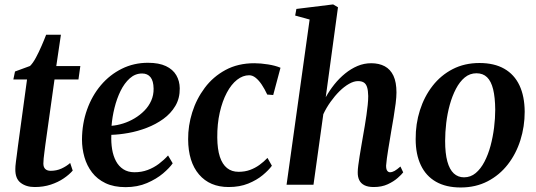

<svg xmlns="http://www.w3.org/2000/svg" viewBox="-20 -837 2430 870"><path d="M185.5 -181Q183 -161 181 -145.8Q179 -130.5 177.8 -118.8Q176.5 -107 176.5 -96Q176.5 -79.5 185.2 -71.2Q194 -63 209.5 -63Q236 -63 258.5 -73.2Q281 -83.5 298 -98.5L309.5 -64Q294 -46 268.8 -28.8Q243.5 -11.5 210.2 -0.5Q177 10.5 137 10.5Q98.5 10.5 73.5 -8.8Q48.5 -28 49.5 -71.5Q49.5 -76.5 50 -84.5Q50.5 -92.5 52.2 -104.8Q54 -117 56.2 -134.8Q58.5 -152.5 61.5 -176.5L102.5 -477H40.5L48 -513L116 -538Q129 -550.5 142.5 -575.5Q156 -600.5 168.2 -628.8Q180.5 -657 189 -679.5H256L235 -537.5H344L335.5 -477H227Z M762.5 -97Q748.5 -76.5 718.8 -51.2Q689 -26 646 -7.5Q603 11 549 11Q496 11 458.2 -7Q420.5 -25 397 -55.8Q373.5 -86.5 362.5 -125.2Q351.5 -164 351.5 -205Q352 -277.5 374.5 -340.5Q397 -403.5 437.2 -451Q477.5 -498.5 532 -525.5Q586.5 -552.5 650.5 -552.5Q700 -552.5 731.8 -537.5Q763.5 -522.5 778.8 -496.2Q794 -470 794.5 -437Q795 -391.5 774.5 -357Q754 -322.5 720 -298Q686 -273.5 645 -257.8Q604 -242 562 -234.5Q520 -227 484.5 -226Q483 -191.5 488 -161Q493 -130.5 505.5 -107Q518 -83.5 539 -70Q560 -56.5 589.5 -56.5Q621.5 -56.5 649 -66.8Q676.5 -77 699.8 -94.5Q723 -112 741.5 -132.5ZM624 -504Q592.5 -504 568 -482Q543.5 -460 526.2 -424.8Q509 -389.5 498.8 -348Q488.5 -306.5 485.5 -267Q511 -269 538 -277.5Q565 -286 589.8 -300.8Q614.5 -315.5 634.2 -335.5Q654 -355.5 665.2 -380.8Q676.5 -406 676 -435.5Q675.5 -470.5 662 -487.2Q648.5 -504 624 -504Z M1016 10.5Q930.5 10.5 881.8 -46.5Q833 -103.5 832.5 -206Q832 -267 851 -327.8Q870 -388.5 907.8 -439Q945.5 -489.5 1002 -520Q1058.5 -550.5 1132.5 -550.5Q1161 -550.5 1194.2 -545.2Q1227.5 -540 1251 -530L1218 -406.5L1191 -408.5Q1179 -434 1165.8 -453.8Q1152.5 -473.5 1138.2 -484.8Q1124 -496 1109 -496Q1080.5 -496 1054.2 -475.5Q1028 -455 1007.8 -417Q987.5 -379 975.8 -327.2Q964 -275.5 964.5 -213.5Q965 -161 976.2 -126.8Q987.5 -92.5 1008.8 -75.5Q1030 -58.5 1061 -58.5Q1089.5 -58.5 1112.8 -67Q1136 -75.5 1155.8 -89.8Q1175.5 -104 1192 -121.5L1212 -86Q1197.5 -66 1170.5 -43.5Q1143.5 -21 1104.8 -5.2Q1066 10.5 1016 10.5Z M1673.5 10.5Q1647 10.5 1631 2.2Q1615 -6 1607.8 -21Q1600.5 -36 1601 -57Q1601 -69.5 1603.5 -88Q1606 -106.5 1609.5 -129.2Q1613 -152 1617.2 -175.5Q1621.5 -199 1625 -221Q1629 -243 1633 -267.2Q1637 -291.5 1640.5 -315.5Q1644 -339.5 1646.2 -361.5Q1648.5 -383.5 1648.5 -402Q1648 -427.5 1643.2 -442.2Q1638.5 -457 1628.5 -463.2Q1618.5 -469.5 1602 -469.5Q1583.5 -469.5 1561.8 -457.2Q1540 -445 1518.5 -423.8Q1497 -402.5 1477.8 -375.5Q1458.5 -348.5 1445 -319.5L1400.5 0H1278.5L1383 -748.5L1317.5 -766.5L1323 -796.5L1489.5 -817L1511.5 -804L1456 -396.5Q1473 -427 1495.2 -454.8Q1517.5 -482.5 1544 -504Q1570.5 -525.5 1600 -538Q1629.5 -550.5 1662 -550.5Q1697.5 -550.5 1723.2 -536.8Q1749 -523 1762.8 -493.8Q1776.5 -464.5 1776.5 -418Q1776.5 -398 1772.8 -368Q1769 -338 1763.5 -305.2Q1758 -272.5 1753 -244Q1750 -224.5 1746.2 -202.5Q1742.5 -180.5 1739 -159.2Q1735.5 -138 1733 -119.2Q1730.5 -100.5 1729.5 -86.5Q1729.5 -69.5 1734.8 -63Q1740 -56.5 1747 -56.5Q1757 -56.5 1767.8 -62.5Q1778.5 -68.5 1794.5 -82.5L1807 -56Q1800 -46.5 1782.2 -30.8Q1764.5 -15 1737.2 -2.2Q1710 10.5 1673.5 10.5Z M2152.5 -551.5Q2219.5 -551.5 2265 -525.5Q2310.5 -499.5 2333.8 -450.2Q2357 -401 2357.5 -331Q2357.5 -263.5 2338 -201.8Q2318.5 -140 2281 -91.8Q2243.5 -43.5 2189.5 -15.5Q2135.5 12.5 2067.5 12.5Q2001 12.5 1955.5 -13.5Q1910 -39.5 1886.8 -88.8Q1863.5 -138 1863.5 -206.5Q1863 -275.5 1882.8 -337.5Q1902.5 -399.5 1940 -447.8Q1977.5 -496 2031.2 -523.8Q2085 -551.5 2152.5 -551.5ZM2139 -505Q2109 -505 2086 -486Q2063 -467 2046 -434.5Q2029 -402 2018 -362Q2007 -322 2002 -279.8Q1997 -237.5 1997 -198.5Q1997 -142 2007 -105.5Q2017 -69 2036.2 -51.2Q2055.5 -33.5 2082.5 -33.5Q2112.5 -33.5 2135.5 -52.8Q2158.5 -72 2175.2 -104.2Q2192 -136.5 2202.8 -176.5Q2213.5 -216.5 2218.8 -259Q2224 -301.5 2224 -340Q2223.5 -396 2214.5 -432.5Q2205.5 -469 2187 -487Q2168.5 -505 2139 -505Z"/></svg>

Font: Merriweather 60pt SemiBold
Style: Italic
Weight: 600
Italic angle: -7.8°
Version: Version 2.101